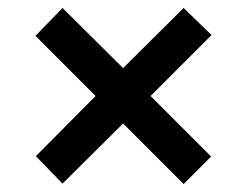

<svg xmlns="http://www.w3.org/2000/svg" viewBox="-20 -594 621 482"><path d="M441 -574 511 -506 358 -353 510 -201 441 -132 289 -284 137 -133 70 -202 220 -353 69 -504 137 -574 289 -423Z"/></svg>

Font: Noto Sans Thai Looped UI Condensed
Style: Bold
Weight: 700
Width: 3
Designer: Cadson Demak Team
Foundry: Cadson Demak Co., Ltd.
Version: Version 1.000